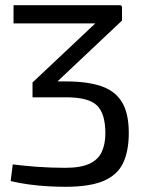

<svg xmlns="http://www.w3.org/2000/svg" viewBox="-20 -710 556 738"><path d="M231 8Q201 8 165 6Q129 4 91.5 -1Q54 -6 21 -14L29 -78Q46 -76 69.5 -73.5Q93 -71 120 -69Q147 -67 175.5 -66Q204 -65 231 -65Q290 -65 323.5 -80.5Q357 -96 371 -126Q385 -156 385 -197Q385 -274 352.5 -305Q320 -336 234 -336H105V-393L376 -648L392 -620H32V-690H440Q445 -690 447 -688Q449 -686 449 -681V-631L170 -368L148 -397H234Q315 -397 368.5 -379Q422 -361 448.5 -318Q475 -275 475 -199Q475 -130 453.5 -84Q432 -38 379 -15Q326 8 231 8Z"/></svg>

Font: Exo 2
Style: Regular
Weight: 400
Designer: Natanael Gama
Foundry: Natanael Gama
Version: Version 2.010